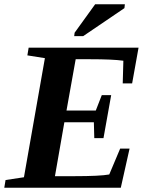

<svg xmlns="http://www.w3.org/2000/svg" viewBox="-27 -878 713 898"><path d="M183 -606 101 -619 107 -655H621L591 -488H547L550 -594Q501 -601 394 -601H327L284 -361H421L449 -433H493L457 -232H414L412 -306H274L230 -54H319Q441 -54 484 -62L535 -183H579L538 0H-7L-1 -36L85 -49ZM320 -709 322 -725 418 -858H557L555 -840L362 -709Z"/></svg>

Font: Libra Serif Modern
Style: Bold Italic
Weight: 700
Italic angle: -12°
Designer: Stefan Peev, Context Ltd
Foundry: Stefan Peev, Context Ltd
Version: Version 1.000